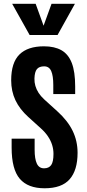

<svg xmlns="http://www.w3.org/2000/svg" viewBox="-20 -986 461 1015"><path d="M215.8 9.3Q127.4 9.3 84.5 -41Q41.5 -91.3 41.5 -205.6V-252.9H163.1V-193.8Q163.1 -146 174.8 -121.1Q186.5 -96.2 212.9 -96.2Q238.3 -96.2 250.5 -113.3Q262.7 -130.4 262.7 -172.4Q262.7 -196.8 255.6 -219.7Q248.5 -242.7 233.6 -264.9Q218.8 -287.1 195.3 -308.1L129.4 -367.7Q84 -408.7 61.5 -456.3Q39.1 -503.9 39.1 -561.5Q39.1 -654.8 82.8 -698Q126.5 -741.2 212.4 -741.2Q268.1 -741.2 304.7 -720.5Q341.3 -699.7 359.4 -653.3Q377.4 -606.9 377.4 -528.8V-488.8H261.7V-537.1Q261.7 -585.4 250.7 -610.4Q239.7 -635.3 213.4 -635.3Q187.5 -635.3 175.3 -620.8Q163.1 -606.4 162.1 -570.3Q161.6 -550.8 167 -532Q172.4 -513.2 183.8 -495.4Q195.3 -477.5 213.9 -460.4L283.2 -397.5Q337.9 -348.1 364 -294.4Q390.1 -240.7 390.1 -178.2Q390.1 -85.9 348.1 -38.3Q306.2 9.3 215.8 9.3ZM136.7 -800.8 44.4 -965.8H168.5L210.4 -850.1L252.4 -965.8H376L284.2 -800.8Z"/></svg>

Font: Antonio
Style: Bold
Weight: 700
Designer: Vernon Adams
Foundry: Vernon Adams
Version: Version 1.002